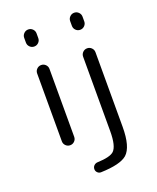

<svg xmlns="http://www.w3.org/2000/svg" viewBox="-173 -872 953 1169"><g transform="rotate(-20 303.5 -287.5)"><path d="M413.1 -702.1V-732.4Q413.1 -749 424.8 -760.7Q436.5 -772.5 453.1 -772.5Q469.7 -772.5 481.4 -760.7Q493.2 -749 493.2 -732.4V-702.1Q493.2 -685.5 481.4 -673.8Q469.7 -662.1 453.1 -662.1Q436.5 -662.1 424.8 -673.8Q413.1 -685.5 413.1 -702.1ZM413.1 -502Q413.1 -518.6 424.8 -530.3Q436.5 -542 453.1 -542Q469.7 -542 481.4 -530.3Q493.2 -518.6 493.2 -502V-19.5Q493.2 111.3 445.3 154.3Q401.4 192.4 275.4 196.3Q274.4 196.3 274.4 196.3Q261.7 196.3 252.9 187.5Q243.2 178.7 243.2 165Q243.2 151.4 252.4 142.1Q261.7 132.8 275.4 131.8Q357.4 128.9 382.8 105.5Q413.1 77.1 413.1 -19.5ZM115.2 -702.1V-732.4Q115.2 -749 127 -760.7Q138.7 -772.5 155.3 -772.5Q171.9 -772.5 183.6 -760.7Q195.3 -749 195.3 -732.4V-702.1Q195.3 -685.5 183.6 -673.8Q171.9 -662.1 155.3 -662.1Q138.7 -662.1 127 -673.8Q115.2 -685.5 115.2 -702.1ZM115.2 -62.5V-502Q115.2 -518.6 127 -530.3Q138.7 -542 155.3 -542Q171.9 -542 183.6 -530.3Q195.3 -518.6 195.3 -502V-62.5Q195.3 -45.9 183.6 -34.2Q171.9 -22.5 155.3 -22.5Q138.7 -22.5 127 -34.2Q115.2 -45.9 115.2 -62.5Z"/></g></svg>

Font: Gen Jyuu Gothic P Normal
Style: Regular
Weight: 300
Designer: [Source Han Sans]
Ryoko NISHIZUKA  (kana & ideographs); Paul D. Hunt (Latin, Greek & Cyrillic); Wenlong ZHANG  (bopomofo
Version: Version 1.002.20150607